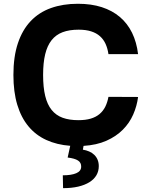

<svg xmlns="http://www.w3.org/2000/svg" viewBox="-20 -757 792 1008"><path d="M50.4 -363.6Q50.4 -459.5 73.9 -529.8Q97.3 -600.1 141.2 -646.3Q185 -692.5 247.7 -714.8Q310.4 -737.2 389.2 -737.2Q459.2 -737.2 514.2 -719.5Q569.2 -701.7 609.2 -668Q649.1 -634.2 673.3 -584.9Q697.4 -535.5 704.9 -472.7H549.4Q545.1 -502.5 534.3 -526.5Q523.4 -550.4 504.8 -566.9Q486.2 -583.5 458.6 -592.3Q431.1 -601.2 392.8 -601.2Q343.8 -601.2 308.6 -587.9Q273.4 -574.6 250.7 -545.8Q228 -517 217.2 -472.1Q206.3 -427.2 206.3 -363.6Q206.3 -298.7 217.3 -253.4Q228.3 -208.1 251.1 -179.9Q273.8 -151.6 308.8 -138.8Q343.8 -126.1 391.7 -126.1Q429 -126.1 456.3 -134.2Q483.7 -142.4 502.5 -158.2Q521.3 -174 532.7 -196.7Q544 -219.5 549.4 -248.6L704.9 -247.9Q698.9 -200.3 679.3 -155.7Q659.8 -111.2 624.8 -76Q589.8 -40.8 538.7 -18.1Q487.6 4.6 418.7 8.9L415.1 28.8Q433.2 31.6 448.5 38.4Q463.8 45.1 475 55.9Q486.2 66.8 492.4 81.7Q498.6 96.6 498.6 115.1Q498.6 141.7 486.2 163Q473.7 184.3 449.6 199.4Q425.4 214.5 390.6 222.7Q355.8 230.8 311.1 230.8L309.7 163.4Q354.4 163.4 380 152.5Q405.5 141.7 406.2 119Q407 96.9 389.7 85.8Q372.5 74.6 335.2 70L348.7 8.5Q278.4 3.2 223 -22.2Q167.6 -47.6 129.3 -93.8Q90.9 -139.9 70.7 -207Q50.4 -274.1 50.4 -363.6Z"/></svg>

Font: Cannonade
Style: Bold
Weight: 700
Designer: Rasmus Andersson
Foundry: rsms
Version: Version 3.012;git-f93a4a705